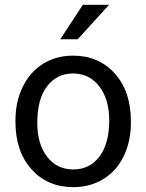

<svg xmlns="http://www.w3.org/2000/svg" viewBox="-20 -770 610 800"><path d="M44.4 -269Q44.4 -346.7 75 -408.7Q105.5 -470.7 159.9 -504.4Q214.4 -538.1 284.2 -538.1Q392.1 -538.1 458.7 -463.4Q525.4 -388.7 525.4 -264.6V-258.3Q525.4 -181.2 495.8 -119.9Q466.3 -58.6 411.4 -24.4Q356.4 9.8 285.2 9.8Q177.7 9.8 111.1 -64.9Q44.4 -139.6 44.4 -262.7ZM135.3 -258.3Q135.3 -170.4 176 -117.2Q216.8 -64 285.2 -64Q354 -64 394.5 -117.9Q435.1 -171.9 435.1 -269Q435.1 -356 393.8 -409.9Q352.5 -463.9 284.2 -463.9Q217.3 -463.9 176.3 -410.6Q135.3 -357.4 135.3 -258.3ZM325.2 -750H434.6L303.7 -606.4H231Z"/></svg>

Font: Roboto-ThirdPerson-AD3FC
Style: ThirdPerson-AD3FC
Weight: 400
Designer: Google
Version: Version 2.137; 2017